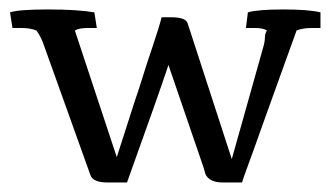

<svg xmlns="http://www.w3.org/2000/svg" viewBox="-20 -379 691 402"><path d="M1 -353.1Q18.4 -359.2 80.6 -359.2Q142.9 -359.2 177.6 -353.1L182.7 -320.4H164.3Q145.9 -320.4 136.7 -315.3L224.5 -50L262.2 -167.3Q270.4 -190.8 278.1 -215.8Q285.7 -240.8 299.5 -281.6Q313.3 -322.4 318.4 -342.9H337.8Q367.3 -342.9 372.4 -331.6L465.3 -45.9L532.7 -285.7Q534.7 -293.9 534.7 -301Q534.7 -308.2 538.8 -315.3Q530.6 -320.4 514.3 -320.4H494.9L499 -353.1Q519.4 -359.2 573 -359.2Q626.5 -359.2 651 -353.1V-320.4H632.7Q614.3 -320.4 601 -315.3Q588.8 -281.6 576.5 -247.4Q564.3 -213.3 552.6 -181.1Q540.8 -149 530.6 -119.9Q520.4 -90.8 511.7 -66.8Q503.1 -42.9 496.4 -25Q489.8 -7.1 486.7 3.1H446.9Q418.4 3.1 410.2 -14.3Q408.2 -20.4 406.1 -28.6L332.7 -242.9Q310.2 -175.5 245.9 3.1H206.1Q174.5 3.1 169.4 -12.2L71.4 -285.7Q65.3 -303.1 56.1 -315.3Q42.9 -320.4 24.5 -320.4H6.1Z"/></svg>

Font: Suravaram
Style: Regular
Weight: 400
Designer: Purushoth Kumar Guthula
Foundry: SiliconAndhra, USA.
Version: Version 1.0.4; ttfautohint (v1.2.42-39fb)